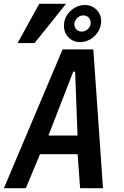

<svg xmlns="http://www.w3.org/2000/svg" viewBox="-28 -983 648 1003"><path d="M299 -725H459.5L510 0H390.5L377.5 -177.5H181L107 0H-7.5ZM377 -275 364.5 -608.5H354.5L225 -275ZM306 -848.5Q306 -857.5 307.5 -866.5Q311.5 -891 327.8 -912Q344 -933 367.2 -945Q390.5 -957 415 -957Q439 -957 458.5 -945.8Q478 -934.5 489.2 -915.2Q500.5 -896 500.5 -873Q500.5 -865 499 -856Q494.5 -830 478.5 -808.8Q462.5 -787.5 439.2 -775.2Q416 -763 391 -763Q366.5 -763 347 -774.2Q327.5 -785.5 316.8 -805Q306 -824.5 306 -848.5ZM445 -856Q445.5 -859 445.5 -864Q445.5 -880.5 434.8 -891.5Q424 -902.5 407 -902.5Q389 -902.5 374.8 -888.5Q360.5 -874.5 360.5 -856Q360.5 -840 371.5 -829Q382.5 -818 399 -818Q415.5 -818 429 -829.5Q442.5 -841 445 -856ZM64 -758 177 -963H317L152.5 -758Z"/></svg>

Font: JuliaMono SemiBoldItalic
Style: Regular
Weight: 600
Italic angle: -9°
Monospace: yes
Designer: cormullion
Foundry: corm
Version: Version 0.049; ttfautohint (v1.8.4)